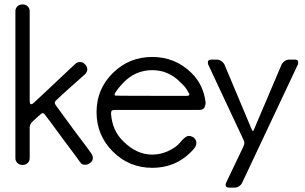

<svg xmlns="http://www.w3.org/2000/svg" viewBox="-20 -750 1387 873"><path d="M83 0Q68 0 59 -9Q50 -18 50 -31V-699Q50 -712 59 -721Q68 -730 83 -730Q97 -730 106 -721Q115 -712 115 -699V-292Q115 -276 122 -276Q126 -276 132.5 -281.5Q139 -287 168 -314.5Q197 -342 233 -375.5Q269 -409 296 -435L323 -460Q332 -468 343 -468Q344 -468 351.5 -467Q359 -466 368 -456Q377 -446 377 -434Q376 -421 366 -412L264 -321L240 -298Q229 -289 229 -283Q229 -278 234 -271Q239 -264 263.5 -230.5Q288 -197 318.5 -155.5Q349 -114 373 -83L396 -51Q402 -42 402 -31Q402 -18 390.5 -9.5Q379 -1 370 -1Q367 -1 359.5 -1.5Q352 -2 344 -13L321 -45Q297 -76 267 -117Q237 -158 213 -190.5Q189 -223 184 -229Q179 -235 175 -236Q171 -236 166.5 -232Q162 -228 155 -222Q141 -210 128 -197.5Q115 -185 115 -170V-31Q115 -18 106 -9Q97 0 83 0Z M672 13Q567 13 493 -61Q419 -135 419 -240Q419 -345 493 -418Q567 -491 672 -491Q777 -491 851 -418Q904 -365 914 -290L915 -283Q915 -274 910 -262Q905 -250 884 -250H501Q491 -250 488 -246.5Q485 -243 485 -236V-231Q491 -156 540 -108Q601 -47 672 -47Q710 -47 745.5 -63.5Q781 -80 799 -102Q823 -132 839 -132Q848 -132 859 -126Q873 -115 873 -100Q873 -87 863 -75Q788 13 672 13ZM826 -314Q841 -314 841 -320Q841 -325 835 -332V-333Q825 -353 804 -372Q749 -431 672 -431Q594 -431 539 -372Q516 -348 504 -328Q501 -322 501 -319Q501 -317 503.5 -315.5Q506 -314 826 -314Z M1047 103H1021Q1006 103 1006 91Q1006 86 1008 81L1084 -78Q1091 -91 1091 -100Q1091 -108 1084 -121L926 -458L925 -466Q925 -479 940 -479H966Q976 -479 985.5 -473Q995 -467 1000 -458L1123 -165Q1128 -154 1130 -154Q1132 -154 1136 -164Q1138 -167 1261 -458Q1266 -467 1275.5 -473Q1285 -479 1295 -479H1321Q1336 -479 1336 -467L1335 -458L1081 81Q1077 90 1067.5 96.5Q1058 103 1047 103Z"/></svg>

Font: Gardens CM
Style: Regular
Weight: 400
Designer: Created by: Aleksander Shevchuk, 2010. Modifed by: Daren Olsen, 2020.
Foundry: High-Logic / FontCreator v.13.0.0 build 2663 (64-bit)
Version: Version 3.003 Ukrainian, initial release